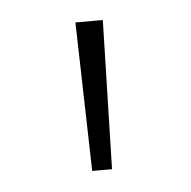

<svg xmlns="http://www.w3.org/2000/svg" viewBox="-31 -772 271 273"><g transform="rotate(-5 105.0 -636.0)"><path d="M119.1 -529.8H90.8L85.4 -742.2H124.5Z"/></g></svg>

Font: Kumbh Sans ExtraLight
Style: Regular
Weight: 250
Version: Version 1.005